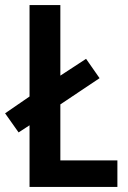

<svg xmlns="http://www.w3.org/2000/svg" viewBox="-30 -734 502 754"><path d="M86 0V-242L43 -214L-10 -289L86 -355V-714H207V-437L308 -503L361 -427L207 -324V-104H431V0Z"/></svg>

Font: Noto Sans Georgian Condensed SemiBold
Style: Regular
Weight: 600
Width: 3
Designer: Monotype Design Team, Akaki Razmadze
Foundry: Google LLC
Version: Version 2.005; ttfautohint (v1.8.4.7-5d5b)